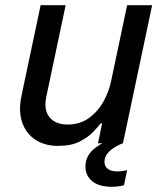

<svg xmlns="http://www.w3.org/2000/svg" viewBox="-20 -550 620 737"><path d="M203 10Q152 10 116 -13.5Q80 -37 65 -80.5Q50 -124 63 -185L136 -530H232L158 -180Q147 -128 170 -100Q193 -72 239 -72Q287 -72 321.5 -97Q356 -122 377.5 -161Q399 -200 407 -241L468 -530H564L452 0H356L372 -76H366Q357 -64 337.5 -43.5Q318 -23 285.5 -6.5Q253 10 203 10ZM409 167Q360 167 334 145.5Q308 124 308 90Q308 65 319 47Q330 29 347 16.5Q364 4 380.5 -4Q397 -12 408 -15.5Q419 -19 419 -19L451 0Q451 0 440.5 4.5Q430 9 416 18Q402 27 391.5 40.5Q381 54 381 72Q381 88 393.5 98Q406 108 431 108Q445 108 456.5 105.5Q468 103 468 103L456 161Q456 161 443 164Q430 167 409 167Z"/></svg>

Font: Be Vietnam Pro Variable Thin
Style: Italic
Weight: 100
Italic angle: -12°
Designer: Lam Bao, Tony Le, Vietanh Nguyen
Foundry: Yellow Type Foundry
Version: Version 1.002